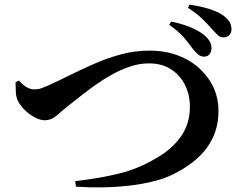

<svg xmlns="http://www.w3.org/2000/svg" viewBox="-20 -834 1040 827"><path d="M859 -590Q845 -590 834 -599Q823 -608 810 -624Q794 -647 771.5 -673Q749 -699 709 -727L717 -741Q755 -734 793 -719.5Q831 -705 854 -687Q889 -661 891 -630Q892 -614 883.5 -602Q875 -590 859 -590ZM304 -54Q409 -66 493 -86.5Q577 -107 655 -154Q720 -191 759 -245.5Q798 -300 798 -375Q798 -424 777.5 -466.5Q757 -509 717.5 -535Q678 -561 621 -561Q581 -561 540.5 -547.5Q500 -534 461.5 -512.5Q423 -491 389.5 -467Q356 -443 329 -421.5Q302 -400 285 -387Q245 -355 223 -335.5Q201 -316 173 -316Q152 -316 127.5 -329.5Q103 -343 83.5 -363.5Q64 -384 55 -404Q48 -423 48 -443Q48 -463 47 -480L62 -487Q72 -474 90 -461.5Q108 -449 128 -449Q135 -449 143 -450Q151 -451 162.5 -455.5Q174 -460 190 -467Q234 -487 284.5 -512Q335 -537 390 -561Q445 -585 503.5 -600.5Q562 -616 624 -616Q692 -616 747 -595Q802 -574 841 -537.5Q880 -501 900.5 -455Q921 -409 921 -358Q921 -292 897 -241.5Q873 -191 832 -154Q791 -117 739 -90Q699 -68 647 -54.5Q595 -41 537.5 -34.5Q480 -28 421.5 -27Q363 -26 307 -30ZM944 -673Q930 -672 919 -682Q908 -692 893 -709Q878 -726 853 -751Q828 -776 790 -800L796 -814Q839 -808 876 -797Q913 -786 938 -770Q955 -758 965.5 -744Q976 -730 977 -711Q978 -695 968.5 -684Q959 -673 944 -673Z"/></svg>

Font: Noto Serif SC ExtraLight
Style: Bold
Weight: 700
Version: Version 2.002-H1;hotconv 1.1.0;makeotfexe 2.6.0